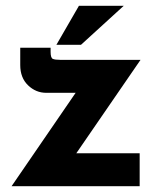

<svg xmlns="http://www.w3.org/2000/svg" viewBox="-20 -644 562 664"><path d="M140 -323Q104 -323 77 -349Q50 -375 50 -419V-479H155V-465Q155 -444 162.5 -440.5Q170 -437 189 -437H466L224 -85L198 -114H463V0H20L269 -363L290 -323ZM408 -624 260 -489H175L253 -624Z"/></svg>

Font: Reem Kufi Fun
Style: Regular
Weight: 400
Designer: Khaled Hosny
Version: Version 1.005